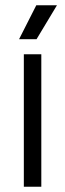

<svg xmlns="http://www.w3.org/2000/svg" viewBox="-20 -705 246 725"><path d="M70 0V-500H136V0ZM118 -557H52L117 -685H195Z"/></svg>

Font: Akshar Light
Style: Regular
Weight: 300
Designer: Tall Chai
Foundry: Tall Chai
Version: Version 1.100